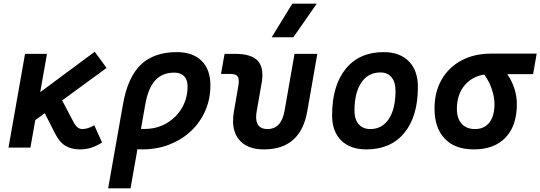

<svg xmlns="http://www.w3.org/2000/svg" viewBox="-20 -815 2983 1060"><path d="M26.9 0 118.2 -517.6H239.3L202.1 -306.2L502.9 -529.3L568.4 -439.9L323.2 -260.7L386.2 -140.6Q406.2 -102.5 434.1 -102.5Q465.3 -102.5 500.5 -123.5L543.5 -28.3Q510.7 -7.8 482.2 1Q453.6 9.8 419.9 9.8Q375 9.8 341.8 -9.8Q308.6 -29.3 284.2 -77.6L227.1 -189.9L174.8 -151.9L147.9 0Z M957 -527.3Q1044.4 -527.3 1093 -479.2Q1141.6 -431.2 1141.6 -343.8Q1141.6 -268.1 1113.3 -203.6Q1085 -139.2 1034.2 -91.3Q983.4 -43.5 914.8 -16.8Q846.2 9.8 765.6 9.8Q752.4 9.8 738.8 8.8L700.7 224.6H577.1L659.2 -240.7Q685.1 -388.2 757.3 -457.8Q829.6 -527.3 957 -527.3ZM781.7 -236.3 758.3 -103.5Q767.1 -103 776.4 -103Q844.7 -103 898.7 -134Q952.6 -165 984.1 -218.5Q1015.6 -272 1015.6 -338.9Q1015.6 -375 996.3 -394.5Q977.1 -414.1 942.4 -414.1Q876 -414.1 836.7 -371.1Q797.4 -328.1 781.7 -236.3Z M1437 9.8Q1341.8 9.8 1298.3 -45.9Q1266.6 -85.9 1266.6 -148.4Q1266.6 -172.4 1271.5 -200.2L1295.4 -338.4Q1298.3 -354.5 1298.3 -366.2Q1298.3 -382.8 1293 -391.6Q1283.2 -406.7 1252.9 -406.7H1200.2L1219.7 -517.6H1280.8Q1368.7 -517.6 1404.3 -478Q1428.7 -450.2 1428.7 -401.4Q1428.7 -380.4 1424.3 -355.5L1397.5 -202.6Q1394 -184.1 1394 -168.9Q1394 -102.5 1456.5 -102.5Q1533.2 -102.5 1550.8 -202.6L1606 -517.6H1731.9L1676.3 -200.2Q1639.2 9.8 1437 9.8ZM1480 -609.4 1593.8 -794.9H1729L1599.6 -609.4Z M2002.9 9.8Q1913.6 9.8 1863.5 -39.8Q1813.5 -89.4 1813.5 -177.7Q1813.5 -342.8 1888.7 -435.1Q1963.9 -527.3 2097.7 -527.3Q2187 -527.3 2237.1 -476.6Q2287.1 -425.8 2287.1 -335Q2287.1 -172.4 2212.2 -81.3Q2137.2 9.8 2002.9 9.8ZM2024.4 -102.5Q2089.8 -102.5 2126.7 -158.4Q2163.6 -214.4 2163.6 -314Q2163.6 -361.8 2141.6 -388.4Q2119.6 -415 2079.6 -415Q2012.7 -415 1974.9 -359.1Q1937 -303.2 1937 -203.6Q1937 -156.2 1960 -129.4Q1982.9 -102.5 2024.4 -102.5Z M2595.2 9.8Q2492.2 9.8 2435.5 -49.3Q2378.9 -108.4 2378.9 -215.8Q2378.9 -307.1 2418 -375.2Q2457 -443.4 2527.3 -481.2Q2597.7 -519 2691.9 -519H2942.9L2923.3 -405.8H2780.8Q2807.6 -365.7 2820.6 -323.7Q2833.5 -281.7 2833.5 -240.2Q2833.5 -121.1 2771.2 -55.7Q2709 9.8 2595.2 9.8ZM2653.8 -403.3Q2584.5 -392.6 2543.5 -342Q2502.4 -291.5 2502.4 -213.9Q2502.4 -161.1 2528.8 -131.8Q2555.2 -102.5 2602.5 -102.5Q2653.8 -102.5 2681.9 -138.7Q2710 -174.8 2710 -240.2Q2710 -276.9 2696.5 -319.1Q2683.1 -361.3 2653.8 -403.3Z"/></svg>

Font: CaskaydiaCove NFP SemiBold
Style: Italic
Weight: 600
Italic angle: -10°
Designer: Aaron Bell
Foundry: Saja Typeworks
Version: Version 2111.001; VTT 6.35;Nerd Fonts 3.1.1